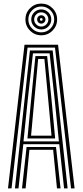

<svg xmlns="http://www.w3.org/2000/svg" viewBox="-20 -1049 460 1069"><path d="M24.5 0 116.5 -800H303.2L395.2 0H375.5L286.2 -784H133.5L44.2 0ZM63.2 0 146.5 -768H273.2L356.5 0H336.8L310 -246H109.8L83 0ZM110.8 -261.8H308L284.8 -490.5L256.2 -752H163.5L134.2 -490.5ZM132.8 -278 153 -490.5 177.2 -737H242.5L267.2 -490.5L287 -278ZM153 -293.8H266.8L248.8 -490.5L227.2 -721H192.5L171 -490.5ZM102.5 0 128 -230.5H291.8L317.2 0H297.2L276 -214.8H143.8L122.5 0ZM209.8 -852.5Q173.2 -852.5 147.4 -878.4Q121.5 -904.2 121.5 -940.8Q121.5 -977.5 147.4 -1003.2Q173.2 -1029 209.8 -1029Q246.5 -1029 272.2 -1003.2Q298 -977.5 298 -940.8Q298 -904.2 272.2 -878.4Q246.5 -852.5 209.8 -852.5ZM209.8 -868.8Q239.8 -868.8 260.8 -889.8Q281.8 -910.8 281.8 -940.8Q281.8 -970.8 260.8 -991.8Q239.8 -1012.8 209.8 -1012.8Q180 -1012.8 158.9 -991.8Q137.8 -970.8 137.8 -940.8Q137.8 -910.8 158.9 -889.8Q180 -868.8 209.8 -868.8ZM209.8 -885Q186.8 -885 170.4 -901.4Q154 -917.8 154 -940.8Q154 -964 170.4 -980.2Q186.8 -996.5 209.8 -996.5Q233 -996.5 249.2 -980.2Q265.5 -964 265.5 -940.8Q265.5 -917.8 249.2 -901.4Q233 -885 209.8 -885ZM209.8 -901.2Q226.2 -901.2 237.8 -912.9Q249.2 -924.5 249.2 -940.8Q249.2 -957.2 237.8 -968.8Q226.2 -980.2 209.8 -980.2Q193.5 -980.2 181.9 -968.8Q170.2 -957.2 170.2 -940.8Q170.2 -924.5 181.9 -912.9Q193.5 -901.2 209.8 -901.2ZM209.8 -917.5Q200 -917.5 193.4 -924.2Q186.8 -931 186.8 -940.8Q186.8 -950.5 193.4 -957.2Q200 -964 209.8 -964Q219.5 -964 226.2 -957.2Q233 -950.5 233 -940.8Q233 -931 226.2 -924.2Q219.5 -917.5 209.8 -917.5ZM209.8 -933.5Q217.2 -933.5 217.2 -940.8Q217.2 -948.2 209.8 -948.2Q202.5 -948.2 202.5 -940.8Q202.5 -933.5 209.8 -933.5Z"/></svg>

Font: Big Shoulders Inline Text SemiBold
Style: Regular
Weight: 600
Designer: Patric King
Foundry: XO Type Co
Version: Version 1.000